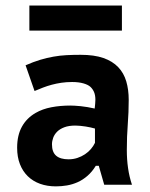

<svg xmlns="http://www.w3.org/2000/svg" viewBox="-20 -662 540 689"><path d="M41.5 0ZM71.8 -427.7Q99.6 -439.9 124 -447.3Q148.4 -454.6 171.9 -458.7Q195.3 -462.9 219.2 -464.1Q243.2 -465.3 269.5 -465.3Q317.9 -465.3 350.8 -453.9Q383.8 -442.4 404.1 -421.1Q424.3 -399.9 433.1 -370.1Q441.9 -340.3 441.9 -303.7Q441.9 -259.3 438.5 -215.8Q435.1 -172.4 435.1 -123.5Q435.1 -89.8 439.5 -59.1Q443.8 -28.3 453.6 1H354L334.5 -66.9H323.7Q310.5 -45.4 293.9 -31Q277.3 -16.6 258.8 -8.3Q240.2 0 220.5 3.4Q200.7 6.8 180.7 6.8Q149.4 6.8 123.8 -2.4Q98.1 -11.7 79.8 -29.5Q61.5 -47.4 51.5 -73Q41.5 -98.6 41.5 -131.8Q41.5 -176.3 58.6 -207.3Q75.7 -238.3 107.9 -256.8Q132.3 -271 164.3 -277.1Q196.3 -283.2 231.9 -283.2Q237.8 -283.2 247.8 -282.7Q257.8 -282.2 269.5 -281Q281.2 -279.8 294.2 -277.6Q307.1 -275.4 319.8 -272.5Q320.8 -281.7 321.5 -289.3Q322.3 -296.9 322.3 -303.7Q322.3 -320.3 317.6 -331.3Q313 -342.3 304.7 -350.1Q296.4 -357.9 279.3 -362.8Q262.2 -367.7 238.8 -367.7Q218.3 -367.7 200.2 -365Q182.1 -362.3 165.8 -357.9Q149.4 -353.5 134.3 -347.7Q119.1 -341.8 104 -335.4ZM226.1 -90.3Q242.7 -90.3 257.6 -95.2Q272.5 -100.1 284.9 -108.4Q297.4 -116.7 306.4 -127.4Q315.4 -138.2 320.8 -149.4V-200.7Q314 -202.6 305.4 -204.6Q296.9 -206.5 287.4 -208Q277.8 -209.5 268.3 -210.4Q258.8 -211.4 250.5 -211.4Q227.1 -211.4 210.9 -205.3Q194.8 -199.2 185.1 -189.5Q175.3 -179.7 170.9 -167.7Q166.5 -155.8 166.5 -144Q166.5 -116.2 181.4 -103.3Q196.3 -90.3 226.1 -90.3ZM85.4 -642.1H417.5V-552.2H85.4Z"/></svg>

Font: PT Astra Sans
Style: Bold
Weight: 700
Designer: A.Korolkova, I. Chaeva
Foundry: ParaType Ltd
Version: Version 1.001; ttfautohint (v1.6)